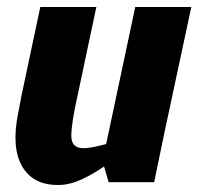

<svg xmlns="http://www.w3.org/2000/svg" viewBox="-20 -520 566 548"><path d="M145 8Q74 8 43 -45.5Q12 -99 32 -198L42 -250L95 -500H255L202 -250Q184 -170 183.5 -133.5Q183 -97 218 -97Q231 -97 248 -100.5Q265 -104 283 -109L366 -500H526L449 -140L420 0H290L277 -45Q246 -23 212 -7.5Q178 8 146 8H145Z"/></svg>

Font: Epunda Sans ExtraBold
Style: Italic
Weight: 800
Italic angle: -12.0243°
Designer: Simon Atzbach
Foundry: typofactur
Version: Version 2.204; ttfautohint (v1.8.4.7-5d5b)